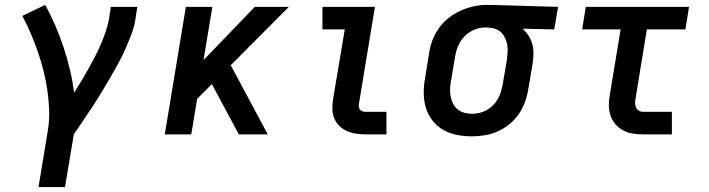

<svg xmlns="http://www.w3.org/2000/svg" viewBox="-20 -548 2890 783"><path d="M137 215 175 -15Q182 -57 180.5 -98.5Q179 -140 173 -181Q167 -222 157 -261Q147 -300 134 -337.5Q121 -375 105.5 -411.5Q90 -448 71 -483L164 -528Q187 -487 205.5 -444Q224 -401 239 -356Q254 -311 265 -264.5Q276 -218 282 -170Q297 -193 311.5 -217Q326 -241 339.5 -265.5Q353 -290 366 -314.5Q379 -339 390 -364.5Q401 -390 410 -416Q419 -442 424 -468L432 -520H540L532 -468Q527 -436 515 -405.5Q503 -375 489.5 -344.5Q476 -314 460 -285Q444 -256 427 -227Q410 -198 392.5 -169Q375 -140 356.5 -112Q338 -84 319 -56Q300 -28 281 0L245 215Z M652 0 738 -520H846L810 -303L1019 -520H1158L921 -282L1072 0H954L844 -205L784 -145L760 0Z M1471 0Q1451 0 1431.5 -3Q1412 -6 1395 -13.5Q1378 -21 1364.5 -34Q1351 -47 1343.5 -64.5Q1336 -82 1335.5 -102Q1335 -122 1338 -142L1386 -428H1295V-520H1509L1444 -126Q1443 -120 1443.5 -113Q1444 -106 1448 -101Q1452 -96 1458 -94Q1464 -92 1471 -92H1556V0Z M1904 8Q1873 8 1842.5 2Q1812 -4 1786.5 -19Q1761 -34 1743 -57.5Q1725 -81 1716.5 -109.5Q1708 -138 1708 -169.5Q1708 -201 1714 -232L1730 -332Q1734 -359 1744 -385Q1754 -411 1770.5 -434Q1787 -457 1810 -475Q1833 -493 1858.5 -504.5Q1884 -516 1911 -522Q1938 -528 1965 -528Q1969 -528 1973 -528Q1977 -528 1981 -528L2256 -520L2240 -428L2111 -431Q2125 -419 2135.5 -402.5Q2146 -386 2151 -367.5Q2156 -349 2155.5 -328.5Q2155 -308 2152 -288L2135 -188Q2131 -161 2122 -135Q2113 -109 2097 -85Q2081 -61 2058.5 -42.5Q2036 -24 2010.5 -12.5Q1985 -1 1957.5 3.5Q1930 8 1904 8ZM1905 -84Q1920 -84 1935.5 -87.5Q1951 -91 1965 -99Q1979 -107 1990.5 -118.5Q2002 -130 2010 -144Q2018 -158 2022.5 -173Q2027 -188 2030 -203L2047 -303Q2049 -318 2050 -333.5Q2051 -349 2049 -363Q2047 -377 2041 -390.5Q2035 -404 2025.5 -414Q2016 -424 2002 -429.5Q1988 -435 1973 -435L1966 -436Q1964 -436 1962 -436Q1960 -436 1958 -436Q1936 -436 1913.5 -426.5Q1891 -417 1874.5 -400Q1858 -383 1848.5 -361Q1839 -339 1836 -317L1819 -217Q1816 -201 1815.5 -184.5Q1815 -168 1818 -153Q1821 -138 1828 -124.5Q1835 -111 1847 -101.5Q1859 -92 1874 -88Q1889 -84 1905 -84Z M2602 0Q2580 0 2559 -3.5Q2538 -7 2520 -17Q2502 -27 2489 -42.5Q2476 -58 2469.5 -77.5Q2463 -97 2463 -119Q2463 -141 2467 -162L2511 -428H2354L2369 -520H2790L2775 -428H2618L2572 -147Q2570 -138 2570 -128.5Q2570 -119 2573.5 -110.5Q2577 -102 2585 -97Q2593 -92 2602 -92H2720V0Z"/></svg>

Font: Iosevka Etoile SmBdObl
Style: Regular
Weight: 600
Italic angle: -9°
Designer: Belleve Invis
Foundry: Belleve Invis
Version: Version 15.5.2; ttfautohint (v1.8.4)